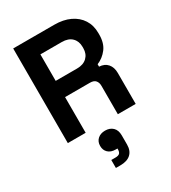

<svg xmlns="http://www.w3.org/2000/svg" viewBox="-233 -819 1098 1230"><g transform="rotate(-30 316.0 -204.0)"><path d="M66 0V-700H370Q436 -700 485 -677Q534 -654 561 -612Q588 -570 588 -513V-501Q588 -438 558 -399Q528 -360 484 -342V-324Q524 -322 546 -296.5Q568 -271 568 -229V0H436V-210Q436 -234 423.5 -249Q411 -264 382 -264H198V0ZM198 -384H356Q403 -384 429.5 -409.5Q456 -435 456 -477V-487Q456 -529 430 -554.5Q404 -580 356 -580H198ZM253 292V233H283Q306 233 315 224Q324 215 324 195V189H311Q276 189 256 170Q236 151 236 120Q236 88 257 69Q278 50 312 50Q347 50 368.5 70.5Q390 91 390 130V198Q390 243 363.5 267.5Q337 292 286 292Z"/></g></svg>

Font: Space Grotesk
Style: Bold
Weight: 700
Designer: Florian Karsten
Foundry: Florian Karsten
Version: Version 2.000